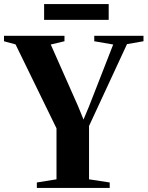

<svg xmlns="http://www.w3.org/2000/svg" viewBox="-38 -918 722 938"><path d="M238 -42V-291L38 -701L-18.5 -716.5V-743H277V-716.5L210 -700.5L343.5 -399L370 -334L397 -398.5L515 -700.5L422.5 -716.5V-743H663V-716.5L582.5 -702.5L397 -302.5V-42L498 -26.5V0H142V-26.5ZM493 -898V-821H177.5V-898Z"/></svg>

Font: Merriweather 120pt
Style: Bold
Weight: 700
Designer: Eben Sorkin
Foundry: Eben Sorkin
Version: Version 2.100